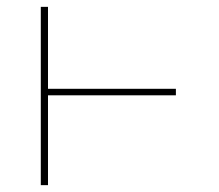

<svg xmlns="http://www.w3.org/2000/svg" viewBox="-20 -540 640 560"><path d="M99 0V-520H120V-281H493V-262H120V0Z"/></svg>

Font: Iosevka SS04 Thin Extended
Style: Regular
Weight: 100
Width: 7
Monospace: yes
Designer: Belleve Invis
Foundry: Belleve Invis
Version: Version 19.0.0; ttfautohint (v1.8.4)